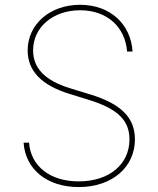

<svg xmlns="http://www.w3.org/2000/svg" viewBox="-20 -758 652 790"><path d="M303.7 11.7C441.9 11.7 535.2 -70.8 535.2 -184.6C535.2 -273.9 478 -330.6 352.5 -369.1L269.5 -394.5C165.5 -426.3 116.2 -477.1 116.2 -550.8C116.2 -646.5 198.7 -715.8 309.6 -715.8C422.4 -715.8 495.6 -645 502.9 -545.9H525.4C518.6 -657.7 434.1 -738.3 309.6 -738.3C185.5 -738.3 93.8 -658.2 93.8 -550.8C93.8 -466.8 149.9 -407.7 264.6 -372.1L346.7 -346.7C464.4 -310.1 512.7 -262.7 512.7 -184.6C512.7 -81.5 429.2 -11.7 303.7 -11.7C184.1 -11.7 106.4 -76.2 99.6 -170.9H77.1C84 -63.5 171.4 11.7 303.7 11.7Z"/></svg>

Font: Raveo Thin
Style: Regular
Weight: 100
Designer: Jakub Foglar, Rasmus Andersson (Inter)
Foundry: Jakubfoglar.com
Version: Version 1.100;Glyphs 3.2.3 (3260)